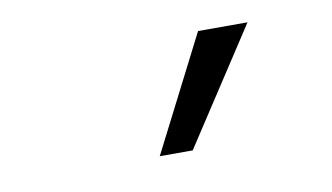

<svg xmlns="http://www.w3.org/2000/svg" viewBox="-37 -802 563 326"><g transform="rotate(-10 245.0 -639.0)"><path d="M216.7 -540.2H273.5L402.9 -738.2H317.6Z"/></g></svg>

Font: LL Pando Sans
Style: Regular
Weight: 400
Designer: Joshua Smith
Foundry: Joshua Smith
Version: Version 1.000;Glyphs 3.2.1 (3258)